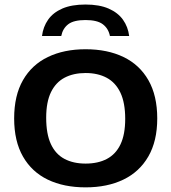

<svg xmlns="http://www.w3.org/2000/svg" viewBox="-20 -820 756 848"><path d="M358 7.5Q262 7.5 191.2 -26.5Q120.5 -60.5 81.5 -128.5Q42.5 -196.5 42.5 -297Q42.5 -398 81.5 -466Q120.5 -534 191.5 -568.2Q262.5 -602.5 358 -602.5Q454.5 -602.5 525.5 -568.2Q596.5 -534 635.5 -465.8Q674.5 -397.5 674.5 -297Q674.5 -197 635.2 -129Q596 -61 525 -26.8Q454 7.5 358 7.5ZM358 -97.5Q413 -97.5 452.2 -118.2Q491.5 -139 512.2 -182.5Q533 -226 533 -295Q533 -366 511.8 -410.8Q490.5 -455.5 451.2 -476.5Q412 -497.5 358 -497.5Q304.5 -497.5 265.5 -477Q226.5 -456.5 205.2 -413Q184 -369.5 184 -300Q184 -228 204.8 -183.5Q225.5 -139 264.8 -118.2Q304 -97.5 358 -97.5ZM165.5 -661Q170.5 -701.5 192.5 -733Q214.5 -764.5 255.2 -782.2Q296 -800 357.5 -800Q419 -800 460 -782Q501 -764 523.2 -732.8Q545.5 -701.5 550.5 -661H465.5Q459 -694 434.2 -712.8Q409.5 -731.5 357.5 -731.5Q305.5 -731.5 281.2 -712.8Q257 -694 250.5 -661Z"/></svg>

Font: Encode Sans SC SemiExpanded SemiBold
Style: Regular
Weight: 600
Width: 6
Designer: Multiple Designers
Foundry: Impallari Type
Version: Version 3.002